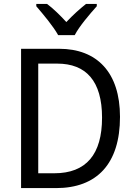

<svg xmlns="http://www.w3.org/2000/svg" viewBox="-20 -964 692 984"><path d="M278 -784H363C386 -829 441 -893 476 -932V-944H421C386 -916 355 -888 320 -851C288 -886 252 -921 221 -944H166V-932C202 -890 254 -828 278 -784ZM595 -365C595 -593 477 -714 283 -714H88V0H267C476 0 595 -124 595 -365ZM503 -361C503 -173 422 -76 258 -76H176V-638H273C421 -638 503 -549 503 -361Z"/></svg>

Font: Noto Sans Armenian SemiCondensed
Style: Regular
Weight: 400
Width: 4
Designer: Monotype Design Team
Foundry: Monotype Imaging Inc.
Version: Version 2.008